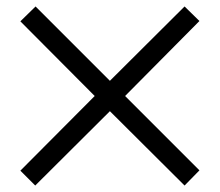

<svg xmlns="http://www.w3.org/2000/svg" viewBox="-20 -549 680 594"><path d="M597 -22 551 25 320 -205 89 25 43 -21 273 -252 43 -483 90 -529 320 -299 551 -529 597 -484 367 -252Z"/></svg>

Font: STIX MathJax Main
Style: Regular
Weight: 400
Designer: MicroPress Inc., with final additions and corrections provided by Coen Hoffman, Elsevier (retired)
Version: Version 1.1.1